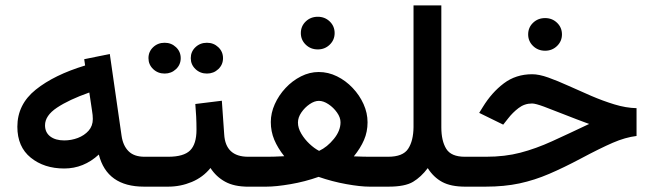

<svg xmlns="http://www.w3.org/2000/svg" viewBox="-20 -698 2439 718"><path d="M518.6 0Q379.9 0 349.6 -120.1Q293 -67.9 220.2 -67.9Q145 -67.9 95 -108.4Q44.9 -148.9 44.9 -224.1Q44.9 -307.6 113.8 -362.8Q182.6 -418 298.3 -453.1L294.9 -476.6L390.6 -496.1L434.6 -190.4Q439.9 -153.3 460.7 -132.6Q481.4 -111.8 520.5 -111.8H535.6V0ZM327.1 -252.9Q327.1 -267.1 324.2 -283.7L314 -352.1Q237.8 -325.2 193.1 -295.4Q148.4 -265.6 148.4 -229.5Q148.4 -202.6 168 -187.7Q187.5 -172.9 220.2 -172.9Q246.6 -172.9 271 -182.1Q295.4 -191.4 311.3 -209.2Q327.1 -227.1 327.1 -252.9Z M693.4 -480.5Q693.4 -504.9 710.9 -521.5Q728.5 -538.1 753.9 -538.1Q778.8 -538.1 796.4 -521.5Q814 -504.9 814 -480.5Q814 -456.1 796.4 -439.5Q778.8 -422.9 753.9 -422.9Q728.5 -422.9 710.9 -439.7Q693.4 -456.5 693.4 -480.5ZM535.2 -480.5Q535.2 -504.9 552.7 -521.5Q570.3 -538.1 595.7 -538.1Q620.6 -538.1 638.2 -521.5Q655.8 -504.9 655.8 -480.5Q655.8 -456.1 638.2 -439.5Q620.6 -422.9 595.7 -422.9Q570.3 -422.9 552.7 -439.7Q535.2 -456.5 535.2 -480.5ZM516.1 -111.8H608.9Q667 -111.8 690.9 -135.5Q714.8 -159.2 714.8 -212.9Q714.8 -238.8 713.6 -262.5Q712.4 -286.1 710.4 -309.1L809.6 -321.3L818.4 -195.8Q823.2 -111.8 908.2 -111.8H918.5V0H907.2Q855.5 0 821.8 -18.6Q788.1 -37.1 767.1 -69.8Q739.3 -35.2 697.3 -17.6Q655.3 0 608.9 0H516.1Z M1105 -574.2Q1105 -600.1 1123.3 -617.7Q1141.6 -635.3 1168.5 -635.3Q1194.8 -635.3 1213.1 -617.7Q1231.4 -600.1 1231.4 -574.2Q1231.4 -548.8 1213.1 -531Q1194.8 -513.2 1168.5 -513.2Q1141.6 -513.2 1123.3 -531Q1105 -548.8 1105 -574.2ZM1354.5 -240.7Q1354.5 -205.1 1341.3 -174.6Q1328.1 -144 1303.2 -113.3Q1323.7 -112.3 1339.8 -112.1Q1356 -111.8 1368.7 -111.8H1416V0H1361.3Q1327.6 0 1274.9 -9.5Q1222.2 -19 1171.4 -36.6Q1120.6 -18.6 1066.4 -9.3Q1012.2 0 976.1 0H898.9V-111.8H969.2Q985.8 -111.8 1002.4 -112.1Q1019 -112.3 1043 -113.8Q1018.6 -144.5 1005.6 -175.5Q992.7 -206.5 992.7 -241.7Q992.7 -275.4 1007.6 -308.6Q1022.5 -341.8 1047.9 -368.9Q1073.2 -396 1105.5 -412.4Q1137.7 -428.7 1171.9 -428.7Q1207.5 -428.7 1240.2 -412.6Q1272.9 -396.5 1298.8 -369.1Q1324.7 -341.8 1339.6 -308.6Q1354.5 -275.4 1354.5 -240.7ZM1172.4 -320.8Q1155.8 -320.8 1137.7 -308.3Q1119.6 -295.9 1106.9 -277.3Q1094.2 -258.8 1094.2 -239.7Q1094.2 -219.2 1106.7 -198.2Q1119.1 -177.2 1137.2 -160.2Q1155.3 -143.1 1173.3 -133.8Q1203.6 -147.9 1228.5 -178.5Q1253.4 -209 1253.4 -240.7Q1253.4 -258.8 1240.2 -277.3Q1227.1 -295.9 1208.3 -308.3Q1189.5 -320.8 1172.4 -320.8Z M1526.4 -222.7V-677.7H1630.4V-221.7Q1630.4 -171.4 1648.7 -141.6Q1667 -111.8 1718.3 -111.8H1733.9V0H1719.2Q1666 0 1633.5 -17.6Q1601.1 -35.2 1579.6 -69.3Q1554.7 -36.1 1524.7 -18.1Q1494.6 0 1433.1 0H1396.5V-111.8H1431.2Q1486.8 -111.8 1506.3 -141.6Q1525.9 -171.4 1526.4 -222.7Z M1955.1 -569.3Q1955.1 -595.2 1973.4 -612.8Q1991.7 -630.4 2018.6 -630.4Q2044.9 -630.4 2063.2 -612.8Q2081.5 -595.2 2081.5 -569.3Q2081.5 -543.9 2063.2 -526.1Q2044.9 -508.3 2018.6 -508.3Q1991.7 -508.3 1973.4 -526.1Q1955.1 -543.9 1955.1 -569.3ZM1714.4 -111.8H1797.4Q1868.2 -111.8 1926 -127Q1983.9 -142.1 2044.4 -169.7Q2105 -197.3 2183.1 -234.4Q2135.3 -252 2091.1 -269.5Q2046.9 -287.1 2014.6 -299.1Q1982.4 -311 1969.7 -311Q1941.4 -311 1919.2 -293.9Q1897 -276.9 1880.4 -255.4L1861.8 -231.9L1772 -275.9L1785.6 -297.9Q1818.8 -352.1 1864 -386.2Q1909.2 -420.4 1970.2 -420.4Q1995.6 -420.4 2030.5 -408Q2065.4 -395.5 2106.2 -377Q2147 -358.4 2190.7 -339.6Q2234.4 -320.8 2277.6 -307.6Q2320.8 -294.4 2360.4 -293.5V-189.5Q2318.8 -184.6 2271.5 -164.1Q2224.1 -143.6 2150.9 -104.5Q2088.4 -71.3 2033.9 -47.9Q1979.5 -24.4 1922.9 -12.2Q1866.2 0 1795.9 0H1714.4Z"/></svg>

Font: Vazirmatn RD Medium
Style: Regular
Weight: 500
Designer: Saber Rastikerdar
Foundry: Saber Rastikerdar
Version: Version 33.003